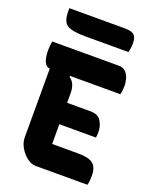

<svg xmlns="http://www.w3.org/2000/svg" viewBox="-165 -1004 880 1096"><g transform="rotate(20 275.0 -456.0)"><path d="M190 0Q163 0 136.5 -20Q110 -40 92.5 -70.5Q75 -101 75 -132V-550Q58 -551 48 -565Q38 -579 34 -601Q30 -623 30 -645Q30 -658 31.5 -672Q33 -686 35 -700H439Q469 -700 484 -682.5Q499 -665 504.5 -642.5Q510 -620 510 -604Q510 -588 508.5 -574.5Q507 -561 503 -550H199L197 -544Q235 -520 235 -457V-400H379Q423 -400 441.5 -370Q460 -340 460 -304Q460 -293 459.5 -285.5Q459 -278 457 -270H235V-150H398Q457 -150 483.5 -129Q510 -108 510 -58Q510 -42 508.5 -26.5Q507 -11 504 0ZM62 -912H399Q441 -912 456.5 -897.5Q472 -883 472 -845Q472 -831 469.5 -817Q467 -803 465 -792H208Q147 -792 115.5 -801Q84 -810 73 -832.5Q62 -855 62 -893Z"/></g></svg>

Font: Recursive Sn Csl St XBd
Style: Regular
Weight: 800
Version: Version 1.085;hotconv 1.1.0;makeotfexe 2.6.0; ttfautohint (v